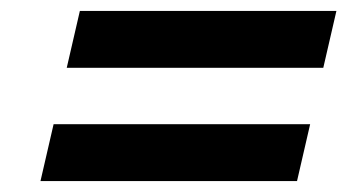

<svg xmlns="http://www.w3.org/2000/svg" viewBox="-20 -459 635 351"><path d="M126 -439H595L571 -335H102ZM78 -232H547L523 -128H54Z"/></svg>

Font: Panefresco 800wt
Style: Italic
Weight: 800
Foundry: Campivisivi & Chank Co
Version: Version 1.001